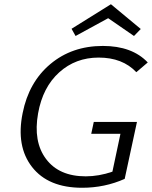

<svg xmlns="http://www.w3.org/2000/svg" viewBox="-20 -881 719 907"><path d="M491 -795 337 -711 318 -745 504 -861 645 -744 613 -711ZM411 -249 423 -305H627L569 -36Q475 6 368 6Q208 6 131.5 -92Q55 -190 87 -347Q116 -493 218 -578.5Q320 -664 466 -664Q604 -664 678 -586L624 -540Q559 -609 446 -609Q337 -609 259.5 -539Q182 -469 160 -346Q136 -212 197.5 -130Q259 -48 385 -48Q447 -48 511 -70L549 -249Z"/></svg>

Font: EauTestInfant
Style: Italic
Weight: 400
Italic angle: -12°
Designer: Christian Thalmann (Catharsis Fonts)
Version: Version 0.001;PS 000.001;hotconv 1.0.88;makeotf.lib2.5.64775